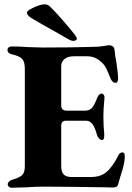

<svg xmlns="http://www.w3.org/2000/svg" viewBox="-20 -872 617 897"><path d="M16 -11Q16 -17 21.5 -23Q27 -29 36 -32Q71 -42 83.5 -54Q96 -66 96 -95V-551Q96 -583 84 -596.5Q72 -610 36 -618Q15 -623 15 -639Q15 -646 20.5 -650.5Q26 -655 35 -655Q71 -655 110 -652Q160 -650 179 -650Q313 -650 412 -653Q443 -653 464.5 -657Q486 -661 489 -661Q498 -661 506 -656Q514 -651 515 -640Q518 -607 524 -579Q532 -523 532 -505Q532 -496 528.5 -490.5Q525 -485 519 -485Q513 -485 507.5 -489.5Q502 -494 498 -502Q483 -539 476 -553Q469 -567 459 -577Q445 -591 428 -600Q411 -609 386 -609H323Q298 -609 282 -596.5Q266 -584 266 -563V-379Q266 -355 292 -355H377Q400 -355 411.5 -370Q423 -385 435 -417Q443 -435 456 -435Q461 -435 465 -428.5Q469 -422 468 -412Q463 -364 463 -329Q463 -286 467 -246V-238Q467 -218 457 -218Q450 -218 443 -225Q436 -232 433 -242Q424 -276 412 -292Q400 -308 382 -308H288Q266 -308 266 -285V-96Q266 -69 277.5 -57Q289 -45 315 -45H404Q450 -45 477 -68Q506 -92 534 -148Q540 -160 553 -160Q563 -160 563 -140Q563 -122 558 -101Q553 -80 542 -46L531 -8Q527 4 507 4L468 3Q273 0 179 0Q145 0 106 3Q54 5 35 5Q26 5 21 0Q16 -5 16 -11ZM324 -681Q312 -681 299 -689L222 -733Q174 -759 126 -788Q109 -799 106 -810Q103 -821 133 -835Q163 -849 180 -851L188 -852Q203 -852 215 -840Q267 -788 327 -713Q339 -698 339 -691Q339 -684 326 -681Z"/></svg>

Font: EB Garamond ExtraBold
Style: Regular
Weight: 800
Designer: Georg Duffner and Octavio Pardo
Foundry: Georg Duffner
Version: Version 1.000